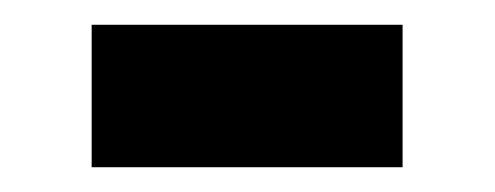

<svg xmlns="http://www.w3.org/2000/svg" viewBox="-20 -365 400 155"><path d="M54 -345H305V-230H54Z"/></svg>

Font: PTSans
Style: Bold
Weight: 700
Designer: A.Korolkova, O.Umpeleva, V.Yefimov
Foundry: ParaType Ltd
Version: Version 2.003W OFL